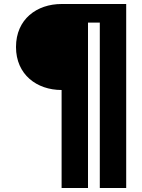

<svg xmlns="http://www.w3.org/2000/svg" viewBox="-20 -720 711 960"><path d="M288 -270V220H420V-607H479V220H611V-700H288C164 -700 60 -624 60 -485C60 -347 164 -270 288 -270Z"/></svg>

Font: Jost
Style: Bold
Weight: 700
Version: Version 3.710